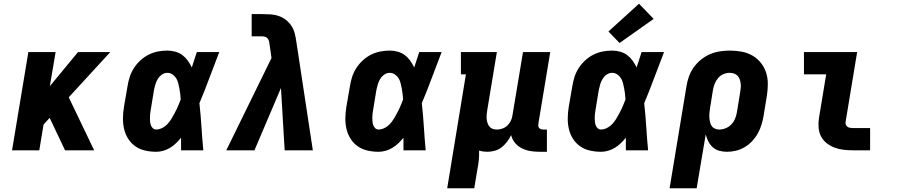

<svg xmlns="http://www.w3.org/2000/svg" viewBox="-20 -811 4840 1036"><path d="M45 0 133 -530H280L249 -346L401 -530H575L351 -286L488 0H331L257 -156L248 -175L215 -139L192 0Z M823 8Q793 8 763.5 1.5Q734 -5 710.5 -21.5Q687 -38 671.5 -62.5Q656 -87 649.5 -115.5Q643 -144 643.5 -174.5Q644 -205 649 -235L668 -345Q672 -371 680 -396Q688 -421 702.5 -443.5Q717 -466 737.5 -485Q758 -504 782 -516Q806 -528 831.5 -533Q857 -538 883 -538Q905 -538 926.5 -532Q948 -526 964.5 -513.5Q981 -501 993.5 -483.5Q1006 -466 1015 -447Q1022 -468 1028.5 -488.5Q1035 -509 1042 -530H1163Q1136 -461 1110.5 -392Q1085 -323 1056 -254Q1063 -191 1067 -127.5Q1071 -64 1077 0H957Q957 -17 957 -34Q957 -51 957 -68Q944 -52 929.5 -38Q915 -24 897.5 -13.5Q880 -3 861 2.5Q842 8 823 8ZM823 -112Q836 -112 849 -117.5Q862 -123 873 -132Q884 -141 892.5 -152Q901 -163 908 -175Q915 -187 921.5 -199Q928 -211 934 -223.5Q940 -236 945 -249Q950 -262 955 -274Q954 -289 952.5 -304Q951 -319 948 -333.5Q945 -348 941.5 -362.5Q938 -377 930.5 -389Q923 -401 910.5 -409.5Q898 -418 883 -418Q867 -418 853.5 -408.5Q840 -399 831.5 -385Q823 -371 818.5 -356Q814 -341 811 -326L793 -216Q791 -205 790 -195Q789 -185 789 -174.5Q789 -164 790 -154Q791 -144 794.5 -134.5Q798 -125 805.5 -118.5Q813 -112 823 -112Z M1201 0 1445 -498 1435 -568V-569Q1435 -569 1435 -569Q1435 -569 1435 -569Q1434 -578 1432 -587Q1430 -596 1424.5 -603Q1419 -610 1410.5 -612.5Q1402 -615 1393 -615H1338V-735H1393Q1416 -735 1439.5 -733.5Q1463 -732 1484.5 -724.5Q1506 -717 1523.5 -703Q1541 -689 1553 -670.5Q1565 -652 1570.5 -630Q1576 -608 1579 -586L1668 0H1516L1496 -336L1353 0Z M2023 8Q1993 8 1963.5 1.5Q1934 -5 1910.5 -21.5Q1887 -38 1871.5 -62.5Q1856 -87 1849.5 -115.5Q1843 -144 1843.5 -174.5Q1844 -205 1849 -235L1868 -345Q1872 -371 1880 -396Q1888 -421 1902.5 -443.5Q1917 -466 1937.5 -485Q1958 -504 1982 -516Q2006 -528 2031.5 -533Q2057 -538 2083 -538Q2105 -538 2126.5 -532Q2148 -526 2164.5 -513.5Q2181 -501 2193.5 -483.5Q2206 -466 2215 -447Q2222 -468 2228.5 -488.5Q2235 -509 2242 -530H2363Q2336 -461 2310.5 -392Q2285 -323 2256 -254Q2263 -191 2267 -127.5Q2271 -64 2277 0H2157Q2157 -17 2157 -34Q2157 -51 2157 -68Q2144 -52 2129.5 -38Q2115 -24 2097.5 -13.5Q2080 -3 2061 2.5Q2042 8 2023 8ZM2023 -112Q2036 -112 2049 -117.5Q2062 -123 2073 -132Q2084 -141 2092.5 -152Q2101 -163 2108 -175Q2115 -187 2121.5 -199Q2128 -211 2134 -223.5Q2140 -236 2145 -249Q2150 -262 2155 -274Q2154 -289 2152.5 -304Q2151 -319 2148 -333.5Q2145 -348 2141.5 -362.5Q2138 -377 2130.5 -389Q2123 -401 2110.5 -409.5Q2098 -418 2083 -418Q2067 -418 2053.5 -408.5Q2040 -399 2031.5 -385Q2023 -371 2018.5 -356Q2014 -341 2011 -326L1993 -216Q1991 -205 1990 -195Q1989 -185 1989 -174.5Q1989 -164 1990 -154Q1991 -144 1994.5 -134.5Q1998 -125 2005.5 -118.5Q2013 -112 2023 -112Z M2393 205 2494 -410H2467V-530H2661L2609 -216Q2607 -204 2606 -192.5Q2605 -181 2606 -169.5Q2607 -158 2610.5 -147.5Q2614 -137 2620.5 -128.5Q2627 -120 2637.5 -116Q2648 -112 2660 -112Q2675 -112 2690 -117Q2705 -122 2717 -133Q2729 -144 2736 -158.5Q2743 -173 2745 -188L2802 -530H2949L2885 -144Q2884 -137 2884.5 -131Q2885 -125 2889 -120.5Q2893 -116 2899 -114Q2905 -112 2911 -112H2931V8H2891Q2866 8 2841.5 4Q2817 0 2795.5 -11Q2774 -22 2759 -40Q2744 -58 2738 -82Q2729 -63 2716 -46Q2703 -29 2686.5 -16Q2670 -3 2649.5 2.5Q2629 8 2610 8Q2598 8 2587 6.5Q2576 5 2565 2Q2566 27 2563.5 52.5Q2561 78 2556 102L2539 205Z M3223 8Q3193 8 3163.5 1.5Q3134 -5 3110.5 -21.5Q3087 -38 3071.5 -62.5Q3056 -87 3049.5 -115.5Q3043 -144 3043.5 -174.5Q3044 -205 3049 -235L3068 -345Q3072 -371 3080 -396Q3088 -421 3102.5 -443.5Q3117 -466 3137.5 -485Q3158 -504 3182 -516Q3206 -528 3231.5 -533Q3257 -538 3283 -538Q3305 -538 3326.5 -532Q3348 -526 3364.5 -513.5Q3381 -501 3393.5 -483.5Q3406 -466 3415 -447Q3422 -468 3428.5 -488.5Q3435 -509 3442 -530H3563Q3536 -461 3510.5 -392Q3485 -323 3456 -254Q3463 -191 3467 -127.5Q3471 -64 3477 0H3357Q3357 -17 3357 -34Q3357 -51 3357 -68Q3344 -52 3329.5 -38Q3315 -24 3297.5 -13.5Q3280 -3 3261 2.5Q3242 8 3223 8ZM3223 -112Q3236 -112 3249 -117.5Q3262 -123 3273 -132Q3284 -141 3292.5 -152Q3301 -163 3308 -175Q3315 -187 3321.5 -199Q3328 -211 3334 -223.5Q3340 -236 3345 -249Q3350 -262 3355 -274Q3354 -289 3352.5 -304Q3351 -319 3348 -333.5Q3345 -348 3341.5 -362.5Q3338 -377 3330.5 -389Q3323 -401 3310.5 -409.5Q3298 -418 3283 -418Q3267 -418 3253.5 -408.5Q3240 -399 3231.5 -385Q3223 -371 3218.5 -356Q3214 -341 3211 -326L3193 -216Q3191 -205 3190 -195Q3189 -185 3189 -174.5Q3189 -164 3190 -154Q3191 -144 3194.5 -134.5Q3198 -125 3205.5 -118.5Q3213 -112 3223 -112ZM3323 -579 3263 -641 3428 -791 3507 -709Z M3593 205 3684 -345Q3688 -372 3697.5 -398.5Q3707 -425 3723.5 -448Q3740 -471 3763 -489.5Q3786 -508 3812 -519Q3838 -530 3865.5 -534Q3893 -538 3920 -538Q3952 -538 3983 -532Q4014 -526 4040 -511Q4066 -496 4085 -472.5Q4104 -449 4113.5 -420Q4123 -391 4123 -359Q4123 -327 4118 -295L4100 -185Q4096 -161 4088.5 -137Q4081 -113 4068.5 -90.5Q4056 -68 4038 -49Q4020 -30 3998 -17Q3976 -4 3951.5 2Q3927 8 3903 8Q3881 8 3861 2.5Q3841 -3 3826 -16.5Q3811 -30 3802 -48Q3793 -66 3788 -86L3739 205ZM3861 -112Q3878 -112 3895.5 -119Q3913 -126 3926 -139.5Q3939 -153 3946 -170Q3953 -187 3956 -204L3974 -314Q3976 -326 3977 -338Q3978 -350 3976.5 -361.5Q3975 -373 3971 -384Q3967 -395 3959 -403Q3951 -411 3940 -414.5Q3929 -418 3917 -418Q3900 -418 3883.5 -411Q3867 -404 3855 -390Q3843 -376 3836.5 -359.5Q3830 -343 3827 -326L3812 -232Q3810 -219 3808.5 -206Q3807 -193 3807.5 -180.5Q3808 -168 3810.5 -155.5Q3813 -143 3819 -133Q3825 -123 3836.5 -117.5Q3848 -112 3861 -112Z M4582 0Q4556 0 4530.5 -3Q4505 -6 4482 -15Q4459 -24 4440 -39Q4421 -54 4410 -75.5Q4399 -97 4397 -123Q4395 -149 4399 -174L4438 -410H4318V-530H4605L4543 -155Q4541 -147 4543.5 -139.5Q4546 -132 4552 -127.5Q4558 -123 4566 -121.5Q4574 -120 4582 -120H4675V0Z"/></svg>

Font: Iosevka Slab HvExObl
Style: Regular
Weight: 900
Width: 7
Italic angle: -9°
Monospace: yes
Designer: Belleve Invis
Foundry: Belleve Invis
Version: Version 11.1.1; ttfautohint (v1.8.3)